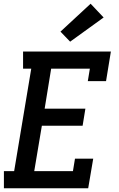

<svg xmlns="http://www.w3.org/2000/svg" viewBox="-20 -1012 640 1032"><path d="M1 0V-92H56L148 -643H104V-735H576L550 -576H452L463 -643H255L220 -428H439L424 -336H205L164 -92H372L383 -159H481L454 0ZM357 -788 305 -842 467 -992 537 -918Z"/></svg>

Font: Iosevka Slab Semibold Extended
Style: Italic
Weight: 600
Width: 7
Italic angle: -9°
Monospace: yes
Designer: Belleve Invis
Foundry: Belleve Invis
Version: Version 11.1.0; ttfautohint (v1.8.3)